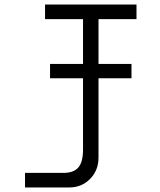

<svg xmlns="http://www.w3.org/2000/svg" viewBox="-20 -688 704 844"><path d="M90 136V72H259Q304 72 324.5 48Q345 24 345 -31V-344H200V-407H345V-604H178V-668H580V-604H413V-407H558V-344H413V5Q413 61 376 98.5Q339 136 285 136Z"/></svg>

Font: Zaghawa Beria
Style: Regular
Weight: 400
Designer: Anonymous
Foundry: Designed by a volunteer who chooses to remain anonymous, in cooperation with SIL International and the Mission Protestan
Version: Version 1.001